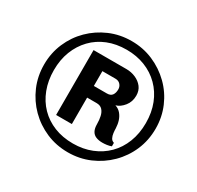

<svg xmlns="http://www.w3.org/2000/svg" viewBox="-152 -871 1083 1056"><g transform="rotate(30 390.0 -343.0)"><path d="M398 10Q324 10 260 -17.5Q196 -45 147.5 -93.5Q99 -142 71.5 -206Q44 -270 44 -344Q44 -417 71.5 -481Q99 -545 147.5 -593Q196 -641 260 -668.5Q324 -696 398 -696Q471 -696 535 -668.5Q599 -641 648 -593Q697 -545 724.5 -481Q752 -417 752 -344Q752 -270 724.5 -206Q697 -142 648 -93.5Q599 -45 535 -17.5Q471 10 398 10ZM398 -46Q462 -46 515.5 -67.5Q569 -89 608 -128Q647 -167 668.5 -222Q690 -277 690 -344Q690 -411 668.5 -465.5Q647 -520 607.5 -559.5Q568 -599 514.5 -620Q461 -641 398 -641Q332 -641 278.5 -619.5Q225 -598 186.5 -558Q148 -518 127 -464Q106 -410 106 -344Q106 -278 127 -223Q148 -168 186.5 -128.5Q225 -89 278.5 -67.5Q332 -46 398 -46ZM536 -131Q513 -131 495.5 -138Q478 -145 469 -161.5Q460 -178 460 -205Q460 -231 455 -253.5Q450 -276 437 -290Q424 -304 400 -304H340V-136H240V-548H449Q480 -548 507.5 -536Q535 -524 552 -502Q569 -480 569 -448Q569 -409 546.5 -381Q524 -353 496 -345Q518 -338 532 -321.5Q546 -305 553 -283.5Q560 -262 561 -237Q561 -224 563 -207.5Q565 -191 571.5 -178.5Q578 -166 592 -162V-140Q579 -135 564 -133Q549 -131 536 -131ZM340 -378H423Q446 -378 456 -392Q466 -406 466 -429Q466 -446 454.5 -459Q443 -472 423 -472H340Z"/></g></svg>

Font: Chivo Medium
Style: Bold Italic
Weight: 700
Italic angle: -8.05°
Version: Version 2.002